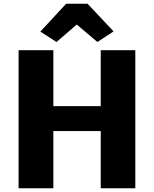

<svg xmlns="http://www.w3.org/2000/svg" viewBox="-20 -1013 828 1033"><path d="M80 0V-743H267V-442H522V-743H708V0H522V-308H267V0ZM284 -787 197 -843 336 -993H451L591 -844L504 -787L393 -881Z"/></svg>

Font: Koeln Type Sans ExtraBold
Style: Regular
Weight: 800
Designer: Eben Sorkin
Foundry: Eben Sorkin
Version: Version 2.001